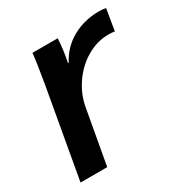

<svg xmlns="http://www.w3.org/2000/svg" viewBox="-127 -607 670 704"><g transform="rotate(-30 208.0 -255.0)"><path d="M82 -378Q97 -465 100 -500H207Q204 -451 196 -412L194 -402H197Q224 -454 274.5 -482Q325 -510 387 -510Q405 -510 416 -507L401 -417Q389 -419 374 -419Q327 -419 283 -393.5Q239 -368 208.5 -324Q178 -280 169 -229L128 0H15Z"/></g></svg>

Font: Sarabun SemiBold
Style: Italic
Weight: 600
Italic angle: -10°
Designer: Suppakit Chalermlarp | Katatrad Co.,Ltd.
Foundry: Cadson Demak Co.,Ltd.
Version: Version 1.000; ttfautohint (v1.6)